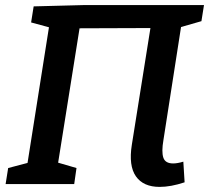

<svg xmlns="http://www.w3.org/2000/svg" viewBox="-20 -722 820 753"><path d="M606 11Q542 11 513 -30.5Q484 -72 497 -154L570 -612L292 -611L208 -84L280 -63L271 0H2L12 -63L88 -83L172 -615L102 -634L112 -697L305 -702H780L770 -639L690 -616L621 -173Q613 -127 620.5 -104Q628 -81 659 -81Q676 -81 699 -88L704 -7Q650 11 606 11Z"/></svg>

Font: Bitter SemiBold
Style: Italic
Weight: 600
Italic angle: -9°
Designer: Sol Matas, and Bitter project Authors
Foundry: Sol Matas
Version: Version 2.001